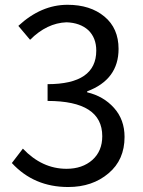

<svg xmlns="http://www.w3.org/2000/svg" viewBox="-20 -749 582 782"><path d="M257.8 12.7Q118.2 12.7 28.3 -85L73.2 -143.6Q151.4 -61.5 251 -61.5Q315.4 -61.5 356.4 -97.7Q396.5 -133.8 396.5 -194.3Q396.5 -337.9 173.8 -337.9V-406.2Q372.1 -406.2 372.1 -543Q372.1 -594.7 339.8 -626Q306.6 -656.2 251 -658.2Q170.9 -655.3 102.5 -586.9L54.7 -643.6Q147.5 -729.5 254.9 -729.5Q347.7 -729.5 405.3 -681.6Q462.9 -633.8 462.9 -549.8Q462.9 -424.8 335 -377V-373Q401.4 -357.4 444.3 -309.6Q487.3 -261.7 487.3 -191.4Q487.3 -97.7 421.9 -43Q356.4 12.7 257.8 12.7Z"/></svg>

Font: Noto Traditional Nushu
Style: Regular
Weight: 400
Designer: LIU Zhao
Foundry: Z&Z Studio
Version: Version 1.001; ttfautohint (v1.8.3) -l 8 -r 50 -G 200 -x 14 